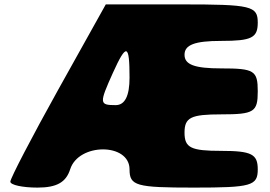

<svg xmlns="http://www.w3.org/2000/svg" viewBox="-20 -903 1226 873"><path d="M244 -494C126 -282 27 -92 27 -77C27 -62 83 -50 150 -50C238 -50 280 -74 299 -133C337 -254 569 -254 569 -133C569 -58 599 -50 861 -50C1123 -50 1152 -58 1152 -133C1152 -202 1124 -217 986 -217C848 -217 819 -231 819 -300C819 -369 848 -383 986 -383C1136 -383 1152 -394 1152 -488C1152 -582 1136 -592 986 -592C865 -592 819 -609 819 -654C819 -699 865 -717 986 -717C1124 -717 1152 -731 1152 -800C1152 -876 1123 -883 806 -883H461ZM569 -550C569 -467 548 -425 506 -425C431 -425 431 -433 493 -571C555 -708 569 -704 569 -550Z"/></svg>

Font: Hussar Skorodowane
Style: Bold
Weight: 700
Foundry: Cannot Into Space Fonts
Version: Version 0.892